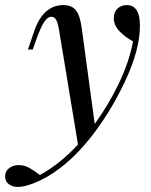

<svg xmlns="http://www.w3.org/2000/svg" viewBox="-93 -548 594 756"><path d="M458 -447Q458 -352 399 -227Q340 -102 261 -3Q168 113 64 163Q11 188 -23 188Q-44 188 -58.5 177Q-73 166 -73 147Q-73 126 -57 114Q-41 102 -19 102Q2 102 21.5 112.5Q41 123 64 141Q142 99 214 21L140 -427Q135 -458 128 -470Q121 -482 108 -482Q95 -482 81.5 -462.5Q68 -443 49 -390L36 -353H17L42 -426Q77 -528 157 -528Q189 -528 205.5 -508Q222 -488 229 -436L280 -60Q335 -136 375 -219.5Q415 -303 431 -385Q401 -401 378 -424.5Q355 -448 355 -477Q355 -500 369.5 -514Q384 -528 406 -528Q458 -528 458 -447Z"/></svg>

Font: Playfair Display
Style: Italic
Weight: 400
Italic angle: -14°
Designer: Claus Eggers Sørensen
Foundry: Claus Eggers Sørensen
Version: Version 1.200; ttfautohint (v1.6)